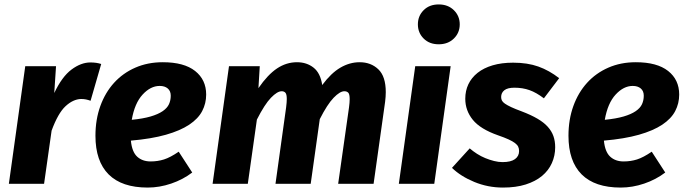

<svg xmlns="http://www.w3.org/2000/svg" viewBox="-20 -830 3096 867"><path d="M389 -375Q378 -379 368 -381Q358 -383 346 -383Q310 -382 276 -350.5Q242 -319 213 -240L179 0H20L94 -531H233L225 -410Q260 -484 303 -516Q346 -548 388 -548Q416 -548 437 -541Z M911 -403Q911 -363 893 -328.5Q875 -294 834.5 -267Q794 -240 729 -221.5Q664 -203 571 -195Q576 -144 599.5 -122.5Q623 -101 660 -101Q692 -101 720.5 -110Q749 -119 787 -145L848 -51Q806 -19 753 -1Q700 17 647 17Q530 17 470.5 -42.5Q411 -102 411 -217Q411 -290 433 -351Q455 -412 495 -456Q535 -500 591 -524.5Q647 -549 715 -549Q811 -549 861 -509.5Q911 -470 911 -403ZM701 -442Q660 -442 624 -403Q588 -364 575 -289Q626 -294 660 -304Q694 -314 714.5 -328Q735 -342 743 -359.5Q751 -377 751 -398Q751 -419 737.5 -430.5Q724 -442 701 -442Z M1224 0 1272 -345Q1275 -369 1275 -383Q1275 -404 1269 -411Q1263 -418 1252 -418Q1232 -418 1203.5 -388.5Q1175 -359 1140 -290L1099 0H940L1014 -531H1153L1147 -432Q1189 -493 1231 -521Q1273 -549 1321 -549Q1365 -549 1396 -524.5Q1427 -500 1435 -446Q1475 -500 1517 -524.5Q1559 -549 1604 -549Q1655 -549 1688.5 -517Q1722 -485 1722 -414Q1722 -394 1719 -370L1667 0H1507L1556 -345Q1559 -367 1559 -382Q1559 -405 1552.5 -411.5Q1546 -418 1535 -418Q1515 -418 1486.5 -388.5Q1458 -359 1424 -292L1383 0Z M1781 0 1855 -531H2015L1941 0ZM1961 -630Q1919 -630 1893 -656Q1867 -682 1867 -720Q1867 -758 1893 -784Q1919 -810 1961 -810Q2003 -810 2029.5 -784Q2056 -758 2056 -720Q2056 -682 2029.5 -656Q2003 -630 1961 -630Z M2249 -98Q2287 -98 2305.5 -111.5Q2324 -125 2324 -148Q2324 -159 2320 -167.5Q2316 -176 2305.5 -184Q2295 -192 2276.5 -200.5Q2258 -209 2229 -219Q2149 -247 2115 -289Q2081 -331 2081 -384Q2081 -420 2095 -449.5Q2109 -479 2136.5 -501Q2164 -523 2204.5 -535Q2245 -547 2297 -547Q2362 -547 2411 -529.5Q2460 -512 2505 -477L2436 -386Q2402 -412 2371 -423Q2340 -434 2303 -434Q2272 -434 2257.5 -422.5Q2243 -411 2243 -392Q2243 -383 2246.5 -376Q2250 -369 2260 -362Q2270 -355 2288 -346.5Q2306 -338 2336 -327Q2378 -311 2407 -294Q2436 -277 2453.5 -257.5Q2471 -238 2479 -215.5Q2487 -193 2487 -165Q2487 -127 2472 -93.5Q2457 -60 2427.5 -35.5Q2398 -11 2354 3Q2310 17 2251 17Q2183 17 2121.5 -8.5Q2060 -34 2021 -72L2101 -160Q2116 -147 2134 -135.5Q2152 -124 2171.5 -116Q2191 -108 2211 -103Q2231 -98 2249 -98Z M3047 -403Q3047 -363 3029 -328.5Q3011 -294 2970.5 -267Q2930 -240 2865 -221.5Q2800 -203 2707 -195Q2712 -144 2735.5 -122.5Q2759 -101 2796 -101Q2828 -101 2856.5 -110Q2885 -119 2923 -145L2984 -51Q2942 -19 2889 -1Q2836 17 2783 17Q2666 17 2606.5 -42.5Q2547 -102 2547 -217Q2547 -290 2569 -351Q2591 -412 2631 -456Q2671 -500 2727 -524.5Q2783 -549 2851 -549Q2947 -549 2997 -509.5Q3047 -470 3047 -403ZM2837 -442Q2796 -442 2760 -403Q2724 -364 2711 -289Q2762 -294 2796 -304Q2830 -314 2850.5 -328Q2871 -342 2879 -359.5Q2887 -377 2887 -398Q2887 -419 2873.5 -430.5Q2860 -442 2837 -442Z"/></svg>

Font: Szlgxwxxxixliatcpuztgldltzi
Style: Regular
Weight: 700
Italic angle: -8°
Designer: Carrois Corporate & Edenspiekermann
Foundry: Carrois Corporate GbR & Edenspiekermann AG
Version: Version 2.001